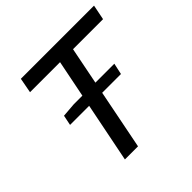

<svg xmlns="http://www.w3.org/2000/svg" viewBox="-168 -809 963 963"><g transform="rotate(-45 313.5 -327.5)"><path d="M119 -317 130 -371 205 -377H493L480 -317ZM191 0 306 -575H93L108 -655H627L611 -575H398L284 0Z"/></g></svg>

Font: Source Code Pro ExtraLight Medium
Style: Italic
Weight: 500
Italic angle: -11°
Monospace: yes
Version: Version 1.016;hotconv 1.0.116;makeotfexe 2.5.65601